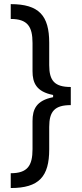

<svg xmlns="http://www.w3.org/2000/svg" viewBox="-20 -780 406 948"><path d="M329.5 -261V-350.5C250.4 -350.5 223 -380.7 223 -458.1V-568.5C223 -703.1 172.6 -759.6 33 -759.6V-686.4C115.8 -686.4 140.6 -649.1 140.6 -567.5V-428.6C140.6 -371.1 159.1 -327.4 242.2 -311.1V-300.1C159.1 -283.7 140.6 -240.1 140.6 -182.5V-43.7C140.6 38 115.8 75.3 33 75.3V148.4C172.6 148.4 223 92 223 -42.6V-153.4C223 -230.5 250.4 -261 329.5 -261Z"/></svg>

Font: GiG Sans Text
Style: Regular
Weight: 400
Designer: Andreas Faust
Version: Version 1.100;FEAKit 1.0